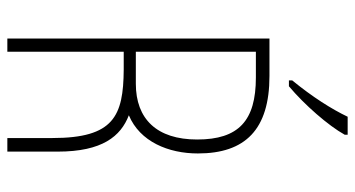

<svg xmlns="http://www.w3.org/2000/svg" viewBox="-242 -725 967 523"><g transform="rotate(90 241.5 -463.5)"><path d="M347 -919V-927H298C277 -883 244 -831 199 -776V-767H215C265 -809 322 -874 347 -919ZM294 -331C366 -361 398 -439 398 -519C398 -648 333 -714 187 -714H85V0H121V-317H170C296 -316 356 -290 356 -123V0H393V-137C393 -259 351 -309 294 -331ZM121 -677H191C309 -677 360 -630 360 -517C360 -407 304 -350 208 -350H121Z"/></g></svg>

Font: Kathrein 37 Thin Condensed
Style: Regular
Weight: 250
Width: 3
Designer: Lazydogs Typefoundry, based on Open Sans by Ascender Corporation
Foundry: Lazydogs Typefoundry
Version: Version 1.003;PS 001.003;hotconv 1.0.88;makeotf.lib2.5.64775